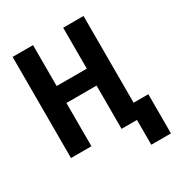

<svg xmlns="http://www.w3.org/2000/svg" viewBox="-202 -853 1099 1169"><g transform="rotate(-30 347.5 -268.5)"><path d="M555.7 0H412.6V-304.2H200.7V0H57.1V-710.9H200.7V-423.3H412.6V-710.9H555.7ZM659.2 174.3H521V-101.1H659.2Z"/></g></svg>

Font: Roboto Condensed
Style: Bold
Weight: 700
Designer: Google
Version: Version 2.134; 2016